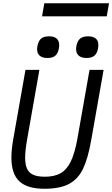

<svg xmlns="http://www.w3.org/2000/svg" viewBox="-20 -1159 694 1187"><path d="M50.5 -184.5Q50.5 -233 62 -299L137.5 -727H223.5L147.5 -295.5Q135.5 -228 135.5 -184Q135.5 -139.5 148.2 -114Q161 -88.5 187.5 -77.5Q214 -66.5 258 -66.5Q316.5 -66.5 354.8 -88.2Q393 -110 417.8 -161Q442.5 -212 458.5 -301.5L533.5 -727H620.5L544 -293Q524 -179 493.2 -115.2Q462.5 -51.5 406.5 -21.8Q350.5 8 255 8Q149 8 99.8 -38Q50.5 -84 50.5 -184.5ZM209.5 -855Q209.5 -864 212 -877.5Q218.5 -908 235.2 -921.2Q252 -934.5 283 -934.5Q314.5 -934.5 330.2 -920.5Q346 -906.5 346 -880Q346 -871 343.5 -857Q337.5 -827.5 321 -814Q304.5 -800.5 274 -800.5Q242.5 -800.5 226 -814.2Q209.5 -828 209.5 -855ZM450.5 -855.5Q450.5 -864 453 -877.5Q459.5 -908 476.5 -921.2Q493.5 -934.5 525 -934.5Q555 -934.5 571.5 -921.2Q588 -908 588 -880.5Q588 -871 585.5 -857Q579.5 -827.5 562.8 -814Q546 -800.5 515.5 -800.5Q483.5 -800.5 467 -814.8Q450.5 -829 450.5 -855.5ZM254 -1139H654L640 -1058H240Z"/></svg>

Font: JuliaMono Italic
Style: Regular
Weight: 400
Italic angle: -9°
Monospace: yes
Designer: cormullion
Foundry: corm
Version: Version 0.049; ttfautohint (v1.8.4)